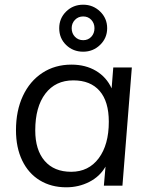

<svg xmlns="http://www.w3.org/2000/svg" viewBox="-20 -790 640 817"><path d="M541 -503 501 0H422L429 -81Q405 -39 360 -16Q315 7 262 7Q198 7 149.5 -22.5Q101 -52 74.5 -107Q48 -162 48 -236Q48 -319 77.5 -382Q107 -445 160.5 -480Q214 -515 284 -515Q344 -515 388.5 -488.5Q433 -462 455 -414L462 -503ZM443 -272Q443 -358 404 -403Q365 -448 292 -448Q216 -448 173 -391.5Q130 -335 130 -235Q130 -152 170 -105.5Q210 -59 283 -59Q357 -59 400 -116.5Q443 -174 443 -272ZM232 -670Q232 -712 261.5 -741Q291 -770 334 -770Q376 -770 406 -741Q436 -712 436 -670Q436 -628 406 -599Q376 -570 334 -570Q291 -570 261.5 -598.5Q232 -627 232 -670ZM382 -670Q382 -691 368.5 -705.5Q355 -720 334 -720Q313 -720 299 -705.5Q285 -691 285 -670Q285 -648 299 -633.5Q313 -619 334 -619Q355 -619 368.5 -633.5Q382 -648 382 -670Z"/></svg>

Font: Muli
Style: Italic
Weight: 400
Italic angle: -4.541°
Designer: Vernon Adams
Foundry: Vernon Adams
Version: Version 2.001